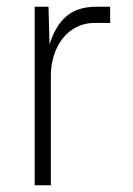

<svg xmlns="http://www.w3.org/2000/svg" viewBox="-20 -550 396 570"><path d="M83 0V-530H124L127 -418Q145 -475 178 -502.5Q211 -530 266 -530H307V-482H261Q232 -482 208 -470Q184 -458 167 -437Q150 -416 140.5 -387Q131 -358 131 -325V0Z"/></svg>

Font: Geist ExtLt
Style: Regular
Weight: 400
Designer: Basement.studio, Andrés Briganti, Mateo Zaragoza
Foundry: Basement.studio, Vercel, Andrés Briganti, Guido Ferreyra, Mateo Zaragoza
Version: Version 1.401